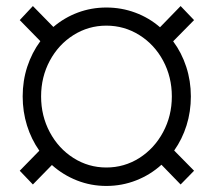

<svg xmlns="http://www.w3.org/2000/svg" viewBox="-20 -611 715 641"><path d="M153.3 -60.1 89.8 4.9 45.9 -41 111.3 -107.9Q84.5 -146 70.1 -192.1Q55.7 -238.3 55.7 -289.1Q55.7 -341.3 71 -388.2Q86.4 -435.1 114.7 -473.6L45.9 -543.9L89.8 -590.8L158.2 -521Q194.8 -552.2 240 -569.1Q285.2 -585.9 335 -585.9Q385.7 -585.9 431.6 -568.8Q477.5 -551.8 514.2 -520L583 -590.8L627.9 -543.9L558.1 -473.1Q586.4 -435.1 601.8 -387.9Q617.2 -340.8 617.2 -289.1Q617.2 -238.3 602.8 -192.4Q588.4 -146.5 561.5 -108.4L627.9 -41L583 4.9L519 -61Q481.9 -27.3 434.6 -8.8Q387.2 9.8 335 9.8Q283.7 9.8 237.1 -8.5Q190.4 -26.9 153.3 -60.1ZM553.7 -289.1Q553.7 -354 524.7 -408.2Q495.6 -462.4 445.3 -493.9Q395 -525.4 335 -525.4Q275.4 -525.4 225.3 -493.9Q175.3 -462.4 146.2 -408.2Q117.2 -354 117.2 -289.1Q117.2 -224.1 146.2 -169.7Q175.3 -115.2 225.3 -83.5Q275.4 -51.8 335 -51.8Q395 -51.8 445.1 -83.5Q495.1 -115.2 524.4 -169.7Q553.7 -224.1 553.7 -289.1Z"/></svg>

Font: Pretendard Std Light
Style: Regular
Weight: 300
Designer: Base glyphs from Inter by Rasmus Andersson; Hangeul glyphs from Noto Sans CJK(Source Han Sans) by Jang Soo-young and Kan
Foundry: Kil Hyung-jin
Version: Version 1.309